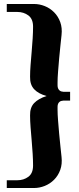

<svg xmlns="http://www.w3.org/2000/svg" viewBox="-20 -822 399 964"><path d="M332 -317H299Q286 -316 280 -311.5Q274 -307 271.5 -300.5Q269 -294 269 -286Q269 -278 269 -271Q269 -249 271.5 -217Q274 -185 277 -151Q280 -117 283.5 -85.5Q287 -54 289 -34Q293 2 282.5 31Q272 60 251.5 80.5Q231 101 204.5 111.5Q178 122 151 122H14V83H67Q99 83 122.5 65.5Q146 48 146 9Q146 -17 144 -50Q142 -83 139 -116.5Q136 -150 133.5 -183Q131 -216 131 -242Q130 -282 151.5 -304.5Q173 -327 214 -340Q173 -351 151.5 -374Q130 -397 131 -437Q131 -463 133.5 -496Q136 -529 139 -562.5Q142 -596 144 -629Q146 -662 146 -688Q146 -727 122.5 -744.5Q99 -762 67 -762H14V-802H151Q178 -802 204.5 -791.5Q231 -781 251.5 -760.5Q272 -740 282.5 -711Q293 -682 289 -646Q287 -626 283.5 -594.5Q280 -563 277 -528.5Q274 -494 271.5 -462Q269 -430 269 -408Q269 -401 269 -393Q269 -385 271.5 -378.5Q274 -372 280 -367Q286 -362 299 -361H332Z"/></svg>

Font: Cafe24 Danjunghae
Style: Regular
Weight: 400
Designer: Cafe24 thkim, hmlim, mnelim, nhlee, sslee, sskim, smlim, yjkim, sdjeong, hskwak & 4IRTF
Foundry: Cafe24
Version: Version 1.000